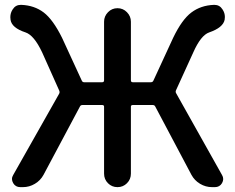

<svg xmlns="http://www.w3.org/2000/svg" viewBox="-20 -770 967 790"><path d="M704.1 -398.4Q701.2 -391.6 705.1 -385.7L893.6 -49.8Q898.4 -42 898.4 -33.2Q898.4 -25.4 893.6 -16.6Q883.8 0 864.3 0H852.5Q826.2 0 803.2 -13.7Q780.3 -27.3 767.6 -50.8L619.1 -331.1Q616.2 -337.9 608.4 -337.9H526.4Q518.6 -337.9 518.6 -331.1V-55.7Q518.6 -32.2 502.4 -16.1Q486.3 0 463.4 0Q440.4 0 424.3 -16.1Q408.2 -32.2 408.2 -55.7V-331.1Q408.2 -337.9 400.4 -337.9H319.3Q311.5 -337.9 308.6 -331.1L159.2 -50.8Q146.5 -27.3 123.5 -13.7Q100.6 0 74.2 0H63.5Q43.9 0 34.2 -16.6Q29.3 -25.4 29.3 -33.2Q29.3 -42 34.2 -49.8L223.6 -384.8Q226.6 -390.6 223.6 -397.5L153.3 -554.7Q120.1 -625 85 -636.7Q28.3 -655.3 23.4 -688.5Q22.5 -694.3 22.5 -699.2Q22.5 -716.8 32.2 -731.4Q43.9 -750 65.4 -750Q66.4 -750 67.4 -750Q121.1 -748 159.7 -718.8Q198.2 -689.5 235.4 -614.3L316.4 -438.5Q319.3 -431.6 326.2 -431.6H400.4Q408.2 -431.6 408.2 -439.5V-680.7Q408.2 -703.1 424.3 -719.7Q440.4 -736.3 463.4 -736.3Q486.3 -736.3 502.4 -719.7Q518.6 -703.1 518.6 -680.7V-439.5Q518.6 -431.6 526.4 -431.6H600.6Q608.4 -431.6 611.3 -438.5L692.4 -614.3Q728.5 -689.5 767.6 -718.8Q806.6 -748 860.4 -750Q861.3 -750 862.3 -750Q883.8 -750 895.5 -731.4Q905.3 -716.8 905.3 -700.2Q905.3 -694.3 904.3 -688.5Q897.5 -656.2 840.8 -636.7Q806.6 -625 775.4 -554.7Z"/></svg>

Font: Gen Jyuu Gothic Medium
Style: Regular
Weight: 500
Designer: [Source Han Sans]
Ryoko NISHIZUKA  (kana & ideographs); Paul D. Hunt (Latin, Greek & Cyrillic); Wenlong ZHANG  (bopomofo
Version: Version 1.002.20150607